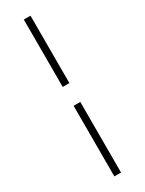

<svg xmlns="http://www.w3.org/2000/svg" viewBox="-276 -843 864 1145"><g transform="rotate(-30 155.5 -270.0)"><path d="M133 270V-216H179V270ZM179 -346H133V-810H179Z"/></g></svg>

Font: Noto Serif TC ExtraLight Light
Style: Regular
Weight: 300
Version: Version 2.003-H1;hotconv 1.1.1;makeotfexe 2.6.0